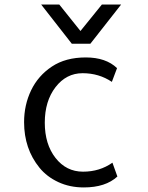

<svg xmlns="http://www.w3.org/2000/svg" viewBox="-20 -801 640 833"><path d="M84.5 0ZM489.3 -35.2Q438 12.2 343.3 12.2Q282.7 12.2 232.9 -11Q183.1 -34.2 151.4 -73.2Q84.5 -155.3 84.5 -271Q84.5 -345.7 115 -409.2Q145.5 -472.7 205.1 -512.2Q264.6 -551.8 352.1 -551.8Q439.5 -551.8 487.8 -505.4L465.3 -445.8Q409.2 -483.4 338.4 -483.4Q267.6 -483.4 220.9 -422.9Q174.3 -362.3 174.3 -268.8Q174.3 -175.3 220.9 -115.7Q267.6 -56.2 340.1 -56.2Q412.6 -56.2 467.8 -95.2ZM237.3 -781.2 329.1 -666.5 421.9 -781.2H505.4L372.1 -611.3H291.5L158.7 -781.2Z"/></svg>

Font: Oxygen Mono
Style: Regular
Weight: 400
Designer: Vernon Adams
Foundry: Vernon Adams
Version: Version 0.201; ttfautohint (v0.8) -r 50 -G 200 -x